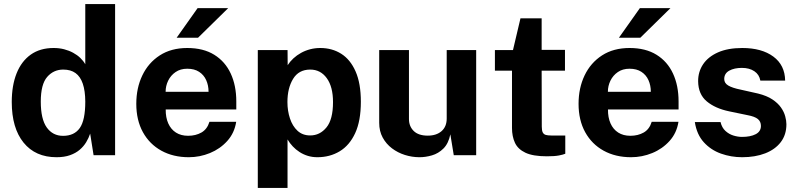

<svg xmlns="http://www.w3.org/2000/svg" viewBox="-20 -763 3926 944"><path d="M258.1 10Q154.1 10 95.9 -61.8Q37.8 -133.5 37.8 -261.4Q37.8 -342.4 61.5 -402.1Q85.2 -461.7 131.1 -494.4Q177 -527 243.7 -527Q271.6 -527 295.7 -520.7Q319.9 -514.4 339.9 -503.4Q359.9 -492.5 375 -478Q390 -463.6 399.3 -447.1V-743H545.9V0H440.1L423.3 -106Q416.2 -84.6 403.8 -64Q391.4 -43.3 371.8 -26.6Q352.2 -9.9 324.2 0Q296.2 10 258.1 10ZM290 -95.1Q345.1 -95.1 372.2 -133.4Q399.3 -171.8 399.3 -263.4Q399 -316.3 387.1 -351.3Q375.2 -386.4 351.4 -403.7Q327.6 -420.9 291 -420.9Q243.3 -420.9 211.9 -384.7Q180.5 -348.4 180.5 -263.4Q180.5 -177.2 210 -136.1Q239.5 -95.1 290 -95.1Z M794.7 -224.9Q794.3 -185.3 807.3 -156.2Q820.3 -127.1 845.1 -111.2Q869.9 -95.4 904.8 -95.4Q942.3 -95.4 970.5 -111.5Q998.7 -127.6 1009.8 -164.1H1141.3Q1132.7 -109 1097.5 -70Q1062.3 -30.9 1012.3 -10.5Q962.3 10 908.3 10Q831.7 10 773.4 -22.1Q715.1 -54.2 682.6 -113.2Q650.1 -172.2 650.1 -252.6Q650.1 -330.2 679.8 -392.3Q709.5 -454.4 765.6 -490.7Q821.7 -527 900.9 -527Q979.9 -527 1033.5 -493.7Q1087.2 -460.4 1114.5 -401.2Q1141.8 -342.1 1141.8 -264.6V-224.9ZM794.3 -311.8H1005.4Q1005.4 -343.1 993.8 -368.9Q982.2 -394.8 958.9 -409.9Q935.7 -425.1 900.6 -425.1Q867 -425.1 843.2 -408.7Q819.5 -392.4 806.8 -366.4Q794.2 -340.3 794.3 -311.8ZM951.5 -723H1101.9L953.7 -577.5H848.5Z M1247.5 161V-517H1393.8L1394.4 -442.6Q1406.1 -460.8 1422.7 -476.1Q1439.4 -491.5 1460 -502.9Q1480.7 -514.4 1504.6 -520.7Q1528.6 -527 1554.8 -527Q1612.6 -527 1657.6 -498.7Q1702.7 -470.3 1728.4 -411.6Q1754.2 -352.9 1754.2 -262.5Q1754.2 -168.7 1726.3 -108.4Q1698.5 -48.2 1650.1 -19.1Q1601.7 10 1540.4 10Q1515.5 10 1493.5 3.3Q1471.4 -3.5 1452.7 -15.6Q1434 -27.7 1419.3 -43.4Q1404.5 -59.1 1393.7 -77.5V161ZM1505.3 -97.1Q1552.8 -97.1 1585.1 -136.5Q1617.3 -175.8 1617.3 -261.2Q1617.3 -336.3 1586.7 -378.6Q1556.1 -420.9 1505.3 -420.9Q1448.8 -420.9 1421 -375.2Q1393.2 -329.5 1393.2 -261.2Q1393.2 -218.2 1405.6 -180.7Q1417.9 -143.2 1442.7 -120.1Q1467.5 -97.1 1505.3 -97.1Z M2041.3 10Q2005.6 9.8 1970.8 -1.1Q1935.9 -12.1 1907.3 -33.6Q1878.8 -55.1 1861.6 -86.6Q1844.4 -118.1 1844.4 -159.2V-517H1990.7V-177.8Q1990.7 -142 2014.1 -119Q2037.6 -96.1 2083.2 -96.1Q2125.8 -96.1 2151.1 -118.3Q2176.3 -140.5 2176.3 -180.3V-517H2321.2V0H2211L2194.2 -102.6Q2184.9 -57.2 2160.2 -32.7Q2135.5 -8.3 2103.7 0.9Q2072 10.2 2041.3 10Z M2757.8 -415.6H2643.1L2643.8 -140.1Q2643.8 -120.9 2648.6 -111.7Q2653.5 -102.5 2663.7 -99.6Q2673.9 -96.8 2689.9 -96.8H2759.3V-7.1Q2749.2 -2.7 2728 1.4Q2706.8 5.5 2668.8 5.5Q2600.6 5.5 2563.4 -12.1Q2526.2 -29.7 2511.8 -61Q2497.3 -92.4 2497.3 -133.9V-415.6H2413.3V-517H2502.2L2539 -673H2643.1V-517.7H2757.8Z M2969.2 -224.9Q2968.8 -185.3 2981.8 -156.2Q2994.8 -127.1 3019.6 -111.2Q3044.4 -95.4 3079.3 -95.4Q3116.8 -95.4 3145 -111.5Q3173.2 -127.6 3184.2 -164.1H3315.8Q3307.2 -109 3272 -70Q3236.8 -30.9 3186.8 -10.5Q3136.8 10 3082.8 10Q3006.2 10 2947.9 -22.1Q2889.6 -54.2 2857.1 -113.2Q2824.6 -172.2 2824.6 -252.6Q2824.6 -330.2 2854.3 -392.3Q2884 -454.4 2940.1 -490.7Q2996.2 -527 3075.4 -527Q3154.4 -527 3208 -493.7Q3261.7 -460.4 3289 -401.2Q3316.3 -342.1 3316.3 -264.6V-224.9ZM2968.8 -311.8H3179.9Q3179.9 -343.1 3168.3 -368.9Q3156.7 -394.8 3133.4 -409.9Q3110.2 -425.1 3075.1 -425.1Q3041.5 -425.1 3017.7 -408.7Q2994 -392.4 2981.3 -366.4Q2968.7 -340.3 2968.8 -311.8ZM3126 -723H3276.4L3128.2 -577.5H3023Z M3628.7 10Q3574.7 10 3524.9 -7.7Q3475.1 -25.4 3440.4 -63.6Q3405.7 -101.8 3396.3 -162.8H3522.7Q3529.3 -135.2 3546.7 -119.3Q3564.1 -103.3 3586 -96.6Q3607.9 -89.9 3628 -89.9Q3669.8 -89.9 3695.5 -103.2Q3721.2 -116.6 3721.2 -144Q3721.2 -165.2 3706.2 -177.7Q3691.1 -190.2 3656 -196.7L3564.9 -215.6Q3496.4 -229.9 3454.8 -264.7Q3413.2 -299.6 3412.5 -363.4Q3412.2 -410 3436.9 -447Q3461.7 -484 3510.2 -505.5Q3558.8 -527 3629.4 -527Q3725.1 -527 3782.2 -484.9Q3839.2 -442.8 3840.3 -366.6H3718.4Q3713.1 -396.7 3688.7 -412.9Q3664.3 -429.2 3627.7 -429.2Q3590.1 -429.2 3565.5 -415.6Q3540.8 -401.9 3540.8 -374.4Q3540.8 -354.2 3560.8 -342.4Q3580.8 -330.5 3622.9 -322L3707 -303.1Q3750.3 -292.3 3777.5 -274.2Q3804.8 -256 3819.8 -234.5Q3834.8 -213.1 3840.6 -191.3Q3846.5 -169.6 3846.5 -152.2Q3846.5 -100.4 3818.9 -64.3Q3791.3 -28.2 3742.3 -9.1Q3693.2 10 3628.7 10Z"/></svg>

Font: Public Sans Thin
Style: Regular
Weight: 100
Designer: The Public Sans project authors (U.S. Web Design System). Libre Franklin designed by Pablo Impallari and Rodrigo Fuenzal
Version: Version 1.008